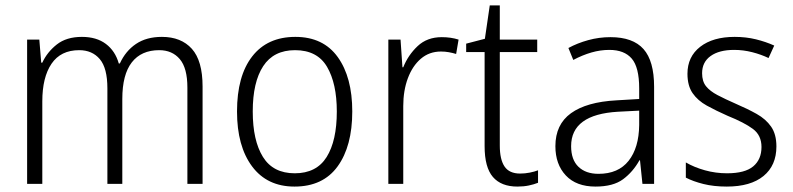

<svg xmlns="http://www.w3.org/2000/svg" viewBox="-20 -678 2924 708"><path d="M577 -542Q648 -542 687.5 -498Q727 -454 727 -359V0H671V-355Q671 -427 643 -460Q615 -493 567 -493Q501 -493 466 -448Q431 -403 431 -313V0H376V-352Q376 -427 348 -460Q320 -493 272 -493Q204 -493 170 -443Q136 -393 136 -304V0H80V-532H125L132 -447H136Q154 -486 189.5 -514Q225 -542 282 -542Q336 -542 370.5 -516Q405 -490 418 -444H422Q443 -490 481.5 -516Q520 -542 577 -542Z M1279 -267Q1279 -139 1225 -64.5Q1171 10 1066 10Q965 10 909.5 -64.5Q854 -139 854 -267Q854 -398 910 -470Q966 -542 1069 -542Q1172 -542 1225.5 -467.5Q1279 -393 1279 -267ZM912 -267Q912 -160 949.5 -99.5Q987 -39 1067 -39Q1147 -39 1184.5 -99Q1222 -159 1222 -267Q1222 -370 1186 -431.5Q1150 -493 1068 -493Q989 -493 950.5 -434Q912 -375 912 -267Z M1609 -541Q1643 -541 1671 -532L1662 -479Q1649 -483 1635 -485.5Q1621 -488 1606 -488Q1563 -488 1532 -461.5Q1501 -435 1484 -389.5Q1467 -344 1467 -287V0H1412V-532H1457L1464 -430H1467Q1485 -475 1520 -508Q1555 -541 1609 -541Z M1898 -38Q1916 -38 1933.5 -41.5Q1951 -45 1964 -50V-4Q1949 2 1930 6Q1911 10 1888 10Q1828 10 1797.5 -25.5Q1767 -61 1767 -139V-486H1699V-517L1768 -535L1786 -658H1823V-532H1961V-486H1823V-141Q1823 -90 1840.5 -64Q1858 -38 1898 -38Z M2231 -541Q2314 -541 2353 -497Q2392 -453 2392 -358V0H2349L2340 -87H2338Q2314 -44 2277.5 -17Q2241 10 2176 10Q2105 10 2066.5 -31Q2028 -72 2028 -139Q2028 -219 2085.5 -260.5Q2143 -302 2253 -308L2337 -313V-352Q2337 -430 2309.5 -462Q2282 -494 2227 -494Q2194 -494 2161 -484.5Q2128 -475 2094 -457L2076 -501Q2109 -519 2149 -530Q2189 -541 2231 -541ZM2259 -266Q2086 -256 2086 -139Q2086 -89 2113 -63Q2140 -37 2187 -37Q2260 -37 2298 -85Q2336 -133 2337 -217V-270Z M2843 -138Q2843 -68 2795.5 -29Q2748 10 2660 10Q2612 10 2574 0.5Q2536 -9 2509 -23V-79Q2540 -61 2579.5 -50Q2619 -39 2661 -39Q2727 -39 2757.5 -64.5Q2788 -90 2788 -136Q2788 -179 2756.5 -202.5Q2725 -226 2663 -251Q2620 -270 2586.5 -288.5Q2553 -307 2534 -334.5Q2515 -362 2515 -406Q2515 -469 2562 -505.5Q2609 -542 2689 -542Q2731 -542 2767.5 -533Q2804 -524 2835 -510L2814 -464Q2787 -477 2754 -485.5Q2721 -494 2687 -494Q2632 -494 2600.5 -471.5Q2569 -449 2569 -408Q2569 -378 2583.5 -360Q2598 -342 2625.5 -327.5Q2653 -313 2694 -295Q2736 -277 2770 -258Q2804 -239 2823.5 -211Q2843 -183 2843 -138Z"/></svg>

Font: Noto Sans Lao UI SemCond Light
Style: Regular
Weight: 300
Width: 4
Designer: Monotype Design Team
Foundry: Monotype Imaging Inc.
Version: Version 2.000; ttfautohint (v1.8.4.7-5d5b)